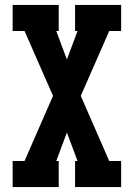

<svg xmlns="http://www.w3.org/2000/svg" viewBox="-20 -755 540 775"><path d="M31 0V-105H79L194 -368L79 -630H31V-735H217V-630H207L250 -515L293 -630H283V-735H469V-630H421L306 -368L421 -105H469V0H283V-105H293L250 -220L207 -105H217V0Z"/></svg>

Font: Iosevka Slab Extrabold
Style: Regular
Weight: 800
Monospace: yes
Designer: Belleve Invis
Foundry: Belleve Invis
Version: Version 11.1.1; ttfautohint (v1.8.3)